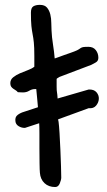

<svg xmlns="http://www.w3.org/2000/svg" viewBox="-20 -753 431 773"><path d="M42 -265.6Q40 -282.2 51.3 -290.5Q62.5 -298.8 76.2 -302.7L132.8 -321.3Q130.9 -340.8 129.4 -358.9Q127.9 -377 126 -394.5H122.1Q108.4 -394.5 97.7 -387.7Q86.9 -380.9 72.3 -380.9Q70.3 -380.9 62 -381.3Q53.7 -381.8 51.8 -381.8Q47.9 -386.7 43 -389.6Q38.1 -392.6 33.2 -396Q28.3 -399.4 24.9 -404.3Q21.5 -409.2 21.5 -418Q21.5 -432.6 33.2 -441.9Q44.9 -451.2 60.5 -458Q76.2 -464.8 92.3 -470.7Q108.4 -476.6 118.2 -484.4V-527.3Q118.2 -563.5 116.2 -582Q114.3 -600.6 111.3 -615.2Q108.4 -629.9 106.4 -648.4Q104.5 -667 104.5 -702.1Q104.5 -721.7 114.3 -727.5Q124 -733.4 140.6 -733.4Q160.2 -733.4 169.4 -722.2Q178.7 -710.9 182.6 -694.8Q186.5 -678.7 186.5 -660.6Q186.5 -642.6 187.5 -629.9Q188.5 -604.5 193.4 -573.7Q198.2 -543 200.2 -517.6Q204.1 -518.6 215.3 -522.9Q226.6 -527.3 239.3 -531.7Q252 -536.1 263.2 -540Q274.4 -543.9 279.3 -545.9Q292 -550.8 296.9 -554.2Q301.8 -557.6 305.7 -560.1Q309.6 -562.5 315.4 -563.5Q321.3 -564.5 335.9 -564.5Q355.5 -564.5 365.7 -551.3Q376 -538.1 376 -520.5Q376 -507.8 366.2 -502Q356.4 -496.1 345.7 -491.2L219.7 -443.4Q216.8 -441.4 213.9 -439.9Q210.9 -438.5 208 -435.5V-404.3Q208 -387.7 209.5 -380.9Q210.9 -374 211.9 -356.4L336.9 -392.6Q358.4 -393.6 368.7 -381.3Q378.9 -369.1 377.9 -354.5Q377 -339.8 366.7 -327.6Q356.4 -315.4 336.9 -317.4L213.9 -272.5Q214.8 -269.5 214.8 -267.1Q214.8 -264.6 215.8 -262.7Q217.8 -248 219.7 -216.8Q221.7 -185.5 223.1 -150.4Q224.6 -115.2 225.6 -84Q226.6 -52.7 226.6 -38.1Q226.6 -29.3 220.7 -14.6Q214.8 0 202.1 0Q175.8 0 159.2 -15.6Q142.6 -31.2 140.6 -57.6Q139.6 -67.4 139.2 -95.7Q138.7 -124 138.7 -155.8Q138.7 -187.5 138.7 -216.3Q138.7 -245.1 137.7 -256.8L81.1 -238.3Q68.4 -237.3 55.7 -244.6Q43 -252 42 -265.6Z"/></svg>

Font: Covered By Your Grace
Style: Regular
Weight: 400
Designer: Kimberly Geswein
Foundry: Kimberly Geswein
Version: Version 1.0